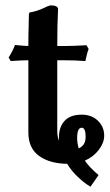

<svg xmlns="http://www.w3.org/2000/svg" viewBox="-20 -602 409 717"><path d="M285.2 -173.8Q322.3 -173.8 345.7 -151.1Q369.1 -128.4 369.1 -95.2Q369.1 -69.3 349.4 -43Q329.6 -16.6 296.9 -2Q314.9 23.9 348.1 51.8L317.9 95.2Q295.9 82.5 271 59.1Q246.1 35.6 231 9.8Q165 8.8 125.5 -20Q85.9 -48.8 85.9 -107.9V-377Q62.5 -377 20 -374L12.2 -387.2Q27.3 -411.1 36.1 -434.1Q72.3 -430.2 85.9 -430.2Q85.9 -480 86.9 -498Q86.9 -504.9 87.4 -523.4Q87.9 -542 87.9 -548.8L89.8 -555.2Q117.7 -559.6 146 -573.2Q154.8 -578.1 168 -582Q196.8 -582 196.8 -567.9Q193.8 -510.7 193.8 -430.2H224.1Q252 -430.2 303.2 -433.1L311 -418.9Q305.7 -407.2 298.8 -374Q262.2 -377 214.8 -377H193.8V-116.2Q193.8 -92.3 200.2 -74.2Q199.2 -74.2 199.7 -82.5L200.2 -90.8Q200.2 -127.9 221.4 -150.9Q242.7 -173.8 285.2 -173.8ZM285.2 -125Q268.1 -125 268.1 -86.9Q268.1 -67.4 273.9 -47.9Q299.8 -59.1 299.8 -90.8Q299.8 -125 285.2 -125Z"/></svg>

Font: Linear Smooth
Style: Bold
Weight: 700
Designer: Philipp H. Poll, Flanker
Foundry: Philipp H. Poll, reworked by Flanker
Version: Version 1.061 | FøM Fix